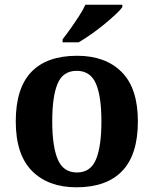

<svg xmlns="http://www.w3.org/2000/svg" viewBox="-20 -786 653 816"><path d="M305 10Q185 10 116 -59.5Q47 -129 47 -270Q47 -411 113 -480Q179 -549 308 -549Q428 -549 497 -480Q566 -411 566 -270Q566 -129 499.5 -59.5Q433 10 305 10ZM307 -53Q365 -53 388 -108.5Q411 -164 411 -270Q411 -377 387.5 -431Q364 -485 306 -485Q248 -485 225 -431Q202 -377 202 -270Q202 -164 225.5 -108.5Q249 -53 307 -53ZM246 -619Q261 -638 279.5 -664Q298 -690 315.5 -717Q333 -744 343 -766H500V-756Q491 -743 469.5 -723Q448 -703 421 -681Q394 -659 366 -639.5Q338 -620 314 -606H246Z"/></svg>

Font: Noto Serif Tibetan
Style: Bold
Weight: 700
Designer: Monotype Design Team
Foundry: Monotype Imaging Inc.
Version: Version 2.103; ttfautohint (v1.8.4.7-5d5b)